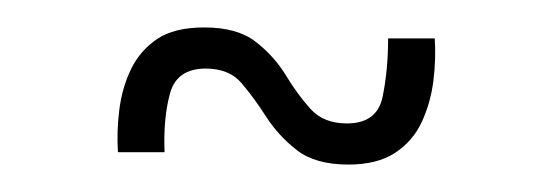

<svg xmlns="http://www.w3.org/2000/svg" viewBox="-20 -312 402 140"><path d="M234 -192Q210 -192 196.5 -202.5Q183 -213 174 -227Q165 -241 156 -251.5Q147 -262 130 -262Q109 -262 104 -244Q99 -226 100 -201H66Q65 -216 67 -232Q69 -248 75.5 -261.5Q82 -275 94.5 -283.5Q107 -292 129 -292Q153 -292 166.5 -281.5Q180 -271 188.5 -257Q197 -243 206.5 -232.5Q216 -222 233 -222Q255 -222 259 -241.5Q263 -261 263 -284H297Q298 -269 296 -253Q294 -237 287.5 -223Q281 -209 268 -200.5Q255 -192 234 -192Z"/></svg>

Font: Darker Grotesque
Style: Regular
Weight: 400
Designer: Gabriel Lam
Foundry: TypeRant
Version: Version 1.000;gftools[0.9.28]